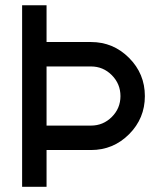

<svg xmlns="http://www.w3.org/2000/svg" viewBox="-20 -717 616 737"><path d="M64.9 0V-696.8H158.7V-555.7H329.1Q414.6 -555.7 475.3 -494.9Q536.1 -434.1 536.1 -348.1Q536.1 -262.7 475.6 -201.9Q415 -141.1 329.1 -141.1H158.7V0ZM329.1 -461.9H158.7V-234.9H329.1Q376 -234.9 409.2 -268.1Q442.4 -301.3 442.4 -348.1Q442.4 -395 409.2 -428.5Q376 -461.9 329.1 -461.9Z"/></svg>

Font: Basically A Sans Serif Medium
Style: Regular
Weight: 500
Designer: Hyung-Suk Kim
Foundry: Mental Design
Version: 1.000